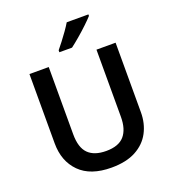

<svg xmlns="http://www.w3.org/2000/svg" viewBox="-165 -1063 1077 1198"><g transform="rotate(-20 373.5 -464.0)"><path d="M659 -252Q659 -178 627.5 -118.5Q596 -59 532 -24.5Q468 10 370 10Q231 10 159 -62.5Q87 -135 87 -254V-714H215V-267Q215 -179 255 -139Q295 -99 374 -99Q457 -99 494.5 -142.5Q532 -186 532 -268V-714H659ZM560 -928Q544 -910 513.5 -881Q483 -852 450 -824Q417 -796 393 -778H309V-791Q324 -809 344 -835Q364 -861 383.5 -888.5Q403 -916 416 -938H560Z"/></g></svg>

Font: Noto Sans Malayalam SemiBold
Style: Regular
Weight: 600
Designer: Jelle Bosma - Monotype Design Team
Foundry: Monotype Imaging Inc.
Version: Version 2.104; ttfautohint (v1.8.4.7-5d5b)